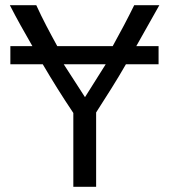

<svg xmlns="http://www.w3.org/2000/svg" viewBox="-20 -717 652 741"><path d="M351 4H263V-281C220 -345 182 -406 145 -469H20V-539H105C73 -595 46 -642 18 -697H120C145 -642 172 -592 201 -539H415C446 -595 472 -644 498 -697H595L506 -539H592V-469H466C430 -406 392 -347 351 -283ZM226 -469 308 -342 388 -469Z"/></svg>

Font: Repo Regular
Style: Regular
Weight: 400
Designer: Stefan Peev
Foundry: Context Ltd
Version: Version 1.502